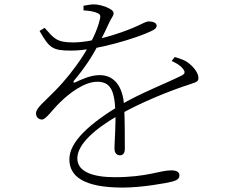

<svg xmlns="http://www.w3.org/2000/svg" viewBox="-20 -801 1040 869"><path d="M536 48C622 48 732 28 759 21C790 13 792 2 792 -8C792 -18 785 -30 755 -30C704 -30 646 1 499 1C404 1 330 -22 330 -84C330 -149 411 -219 521 -282C618 -338 756 -393 841 -420C876 -431 878 -435 878 -449C878 -472 855 -499 834 -515C820 -527 801 -534 771 -543L757 -525C777 -516 796 -505 806 -492C820 -476 818 -467 802 -459C730 -423 610 -377 522 -324C388 -242 294 -161 294 -80C294 -5 355 48 536 48ZM523 -98C537 -98 545 -108 545 -128C545 -164 545 -264 542 -319C537 -409 498 -461 431 -461C390 -461 350 -442 320 -428C313 -425 310 -430 314 -435C366 -497 396 -544 428 -604C446 -638 465 -678 474 -698C485 -722 494 -728 494 -742C494 -762 434 -781 408 -781C394 -782 376 -778 358 -775V-754C380 -753 402 -749 413 -745C433 -738 437 -733 432 -714C411 -617 317 -478 229 -390C181 -340 143 -313 143 -288C143 -270 156 -260 170 -260C188 -260 215 -302 250 -336C295 -381 363 -431 420 -431C477 -431 498 -396 502 -301C505 -237 498 -155 498 -129C498 -106 511 -98 523 -98ZM303 -572C417 -572 600 -629 664 -660C679 -667 689 -673 689 -685C689 -698 671 -704 655 -704C639 -704 633 -697 587 -677C524 -650 400 -609 311 -609C235 -609 224 -628 182 -675L159 -661C204 -582 219 -572 303 -572Z"/></svg>

Font: Source Han Serif CN VF
Style: Regular
Weight: 250
Designer: Ryoko NISHIZUKA 西塚涼子 (kana & ideographs); Frank Grießhammer (Latin, Greek & Cyrillic); Wenlong ZHANG 张文龙 (bopomofo); San
Foundry: Adobe
Version: Version 2.002;hotconv 1.1.0;makeotfexe 2.6.0